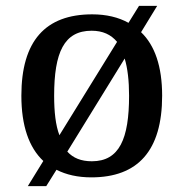

<svg xmlns="http://www.w3.org/2000/svg" viewBox="-20 -596 627 656"><path d="M128 -46 75 40H138L173 -16C206 1 246 10 292 10C451 10 534 -81 534 -269C534 -369 509 -441 462 -486L517 -576H455L419 -518C385 -537 343 -547 295 -547C135 -547 53 -456 53 -269C53 -166 79 -92 128 -46ZM380 -453 183 -134C170 -168 165 -214 165 -269C165 -417 199 -491 293 -491C331 -491 359 -478 380 -453ZM294 -45C257 -45 230 -56 210 -78L406 -396C416 -363 421 -320 421 -269C421 -122 388 -45 294 -45Z"/></svg>

Font: Noto Serif Malayalam Medium
Style: Regular
Weight: 500
Designer: Indian type Foundry, Jelle Bosma, Monotype Design Team
Foundry: Monotype Imaging Inc.
Version: Version 2.104